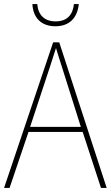

<svg xmlns="http://www.w3.org/2000/svg" viewBox="-20 -923 544 943"><path d="M367 -903H343C338 -852 311 -818 253 -818C197 -818 167 -851 163 -903H139C143 -831 187 -794 252 -794C320 -794 360 -834 367 -903ZM476 0H504L271 -715H241L0 0H27L120 -275H386ZM282 -601 377 -300H128L227 -600C236 -630 246 -657 255 -687C265 -653 274 -627 282 -601Z"/></svg>

Font: Noto Sans Armenian SemiCondensed Thin
Style: Regular
Weight: 100
Width: 4
Designer: Monotype Design Team
Foundry: Monotype Imaging Inc.
Version: Version 2.008